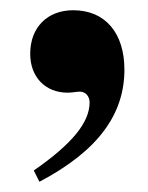

<svg xmlns="http://www.w3.org/2000/svg" viewBox="-20 -175 290 375"><path d="M57 180C173 119 223 47 223 -39C223 -110 186 -155 123 -155C73 -155 39 -122 39 -70C39 -24 69 6 112 6C122 6 129 4 136 4C147 4 155 13 155 25C155 64 121 106 46 158Z"/></svg>

Font: XITS Math
Style: Bold
Weight: 700
Designer: MicroPress Inc., with final additions and corrections provided by Coen Hoffman, Elsevier (retired)
Version: Version 1.302